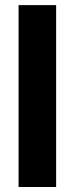

<svg xmlns="http://www.w3.org/2000/svg" viewBox="-20 -748 299 768"><path d="M204.5 -727.5V0H54.3V-727.5Z"/></svg>

Font: Inter Khmer Looped
Style: Regular
Weight: 400
Designer: Rasmus Andersson, Sovichet Tep
Foundry: Anagata Design
Version: Version 1.000